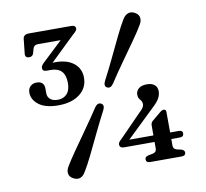

<svg xmlns="http://www.w3.org/2000/svg" viewBox="-81 -802 975 910"><g transform="rotate(-10 407.0 -347.5)"><path d="M610 -168.5Q610 -182.5 619 -190L661 -225Q670.5 -233 678.5 -233Q690 -233 690 -220.5L690.5 -121.5H731.5Q750.5 -121.5 750.5 -107Q750.5 -90 731 -90H690.5V-58Q690.5 -41.5 707.5 -37L727.5 -32.5Q744 -28 744 -16Q744 0 724 0H573.5Q553.5 0 553.5 -16Q553.5 -29 570 -32.5L592.5 -37Q610 -40.5 610 -58V-90H463.5Q442 -90 442 -107.5Q442 -112 445 -117.5Q448 -123 456.5 -130L563 -239Q587 -260 587 -275.5Q587 -289.5 577.5 -299Q568 -308.5 568 -325Q568 -342.5 581.5 -354Q595 -365.5 622 -365.5Q644 -365.5 657.5 -354.8Q671 -344 671 -323.5Q671 -307 662 -290Q653 -273 626 -248.5L494 -121.5H610ZM463.5 -396Q448.5 -375 432.5 -384Q417.5 -392.5 429 -416Q453.5 -462.5 478.5 -515Q503.5 -567.5 526.2 -614.2Q549 -661 566 -689Q577 -707 592.5 -712.5Q608 -718 625.5 -708Q642.5 -698.5 645 -682.5Q647.5 -666.5 636.5 -648.5Q621.5 -622.5 591.5 -580Q561.5 -537.5 527 -489Q492.5 -440.5 463.5 -396ZM361.5 -300.5Q376.5 -321.5 393 -312.5Q408.5 -303.5 396.5 -280Q372.5 -234.5 347.2 -181.8Q322 -129 299 -82Q276 -35 259 -7.5Q235.5 32 199 11.5Q182.5 2.5 180 -13.5Q177.5 -29.5 188.5 -47.5Q204 -73.5 234 -116.5Q264 -159.5 298.5 -208.2Q333 -257 361.5 -300.5ZM333.5 -448Q333.5 -399.5 295 -369.8Q256.5 -340 192 -340Q130 -340 98 -364.5Q66 -389 66 -423.5Q66 -442 77.8 -453.2Q89.5 -464.5 107.5 -464.5Q144.5 -464.5 144.5 -428.5V-406Q144.5 -389 157 -377.8Q169.5 -366.5 194.5 -366.5Q220.5 -366.5 237.2 -384Q254 -401.5 254 -437Q254 -511.5 184.5 -511.5H165Q145 -511.5 145 -527.5Q145 -539 159 -551.5L255.5 -642.5H146Q126.5 -642.5 122 -625.5L116.5 -605.5Q112 -588.5 95.5 -588.5Q74 -588.5 76.5 -609.5L84 -679Q86.5 -700 113 -700H316.5Q337.5 -700 337.5 -683.5Q337.5 -674 317.5 -658L199 -543.5Q206 -544 213 -544Q269 -544 301.2 -518Q333.5 -492 333.5 -448Z"/></g></svg>

Font: Fraunces 9pt S050
Style: Regular
Weight: 400
Version: Version 1.000; ttfautohint (v1.8.3)